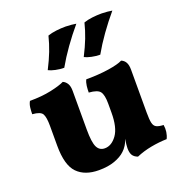

<svg xmlns="http://www.w3.org/2000/svg" viewBox="-131 -831 893 952"><g transform="rotate(-20 315.0 -355.5)"><path d="M232 6Q158 6 118 -35Q78 -76 78 -179V-284Q78 -329 68 -347Q58 -365 15 -368Q15 -385 17 -402.5Q19 -420 27 -434Q90 -434 139 -444.5Q188 -455 212 -467Q226 -461 234.5 -447Q243 -433 243 -408V-204Q243 -137 255.5 -111.5Q268 -86 296 -86Q332 -86 359.5 -124Q387 -162 387 -241V-289Q387 -334 374 -352Q361 -370 315 -373Q315 -390 317 -407.5Q319 -425 326 -439Q392 -439 444.5 -447Q497 -455 520 -467Q535 -461 543 -447Q551 -433 551 -408V-181Q551 -145 555 -127Q559 -109 571.5 -102.5Q584 -96 609 -95Q612 -76 609.5 -58Q607 -40 599 -24Q558 -23 515.5 -15Q473 -7 436 9Q417 2 409 -11Q401 -24 401 -48Q401 -68 407 -96Q394 -60 371 -39Q350 -19 315 -6.5Q280 6 232 6ZM433 -530Q411 -530 388 -535Q365 -540 352 -547Q375 -592 389.5 -629.5Q404 -667 414 -707Q434 -714 459 -717Q484 -720 509 -720Q542 -719 564 -715Q526 -670 492.5 -623Q459 -576 433 -530ZM243 -530Q221 -530 198 -535Q175 -540 162 -547Q185 -592 199.5 -629.5Q214 -667 224 -707Q244 -714 269 -717Q294 -720 319 -720Q352 -719 374 -715Q336 -670 302.5 -623Q269 -576 243 -530Z"/></g></svg>

Font: Vollkorn ExtraBold
Style: Regular
Weight: 800
Designer: Friedrich Althausen
Foundry: Friedrich Althausen
Version: Version 5.000; ttfautohint (v1.8.3)